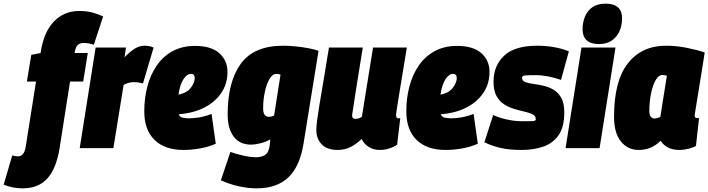

<svg xmlns="http://www.w3.org/2000/svg" viewBox="-126 -810 3874 1050"><path d="M-3 220Q-55 220 -106 200L-59 40Q-49 43 -41 44Q-33 45 -27 45Q-12 45 -1 33Q10 21 15 -10L71 -364H21L45 -510L96 -520Q112 -633 168 -691.5Q224 -750 307 -750Q348 -750 379.5 -741.5Q411 -733 438 -720L387 -565Q359 -575 333 -575Q312 -575 299.5 -564.5Q287 -554 282 -520H354L329 -364H257L200 0Q182 111 133.5 165.5Q85 220 -3 220Z M563 -550 555 -497Q590 -532 614.5 -546Q639 -560 663 -560Q676 -560 688 -558Q700 -556 714 -550L656 -354Q644 -357 631 -359Q618 -361 609 -361Q595 -361 581.5 -358Q568 -355 550 -346L494 0H310L397 -550Z M1054 -24Q1013 -6 967 2Q921 10 878 10Q775 10 719 -45Q663 -100 663 -201Q663 -273 680 -337.5Q697 -402 731.5 -452Q766 -502 818.5 -530.5Q871 -559 941 -559Q1028 -559 1073 -519.5Q1118 -480 1118 -416Q1118 -333 1062 -274Q1006 -215 913 -194Q880 -187 851 -185Q858 -170 872.5 -166.5Q887 -163 911 -163Q932 -163 963.5 -168Q995 -173 1031 -187ZM919 -406Q896 -406 877 -376.5Q858 -347 850 -293Q860 -294 868 -297Q901 -307 919.5 -332.5Q938 -358 939 -382Q939 -406 919 -406Z M1082 176 1134 21Q1165 32 1205 41Q1245 50 1275 50Q1303 50 1323.5 37.5Q1344 25 1349 -16L1352 -48Q1327 -33 1297 -26Q1267 -19 1248 -19Q1184 -19 1151.5 -63.5Q1119 -108 1119 -184Q1119 -362 1190.5 -461Q1262 -560 1423 -560Q1456 -560 1494 -556Q1532 -552 1565 -545.5Q1598 -539 1616 -532L1534 -25Q1514 100 1451 160Q1388 220 1278 220Q1230 220 1179 208.5Q1128 197 1082 176ZM1408 -402Q1398 -406 1385 -406Q1364 -406 1347.5 -377.5Q1331 -349 1322 -305.5Q1313 -262 1313 -217Q1313 -171 1345 -171Q1357 -171 1373 -178Z M1721 10Q1663 10 1633.5 -20.5Q1604 -51 1604 -98Q1604 -119 1608 -151Q1612 -183 1620.5 -234Q1629 -285 1642 -362Q1655 -439 1673 -550H1858Q1840 -439 1825.5 -348.5Q1811 -258 1800 -184Q1797 -160 1819 -160Q1836 -160 1853 -171L1914 -550H2099Q2081 -443 2070 -374.5Q2059 -306 2052.5 -267Q2046 -228 2043.5 -210Q2041 -192 2040.5 -187Q2040 -182 2040 -180Q2040 -163 2052 -163Q2053 -163 2056 -163Q2059 -163 2063 -165L2046 -19Q2028 -6 2002.5 2Q1977 10 1951 10Q1915 10 1889 -7.5Q1863 -25 1852 -50Q1819 -19 1788 -4.5Q1757 10 1721 10Z M2487 -24Q2446 -6 2400 2Q2354 10 2311 10Q2208 10 2152 -45Q2096 -100 2096 -201Q2096 -273 2113 -337.5Q2130 -402 2164.5 -452Q2199 -502 2251.5 -530.5Q2304 -559 2374 -559Q2461 -559 2506 -519.5Q2551 -480 2551 -416Q2551 -333 2495 -274Q2439 -215 2346 -194Q2313 -187 2284 -185Q2291 -170 2305.5 -166.5Q2320 -163 2344 -163Q2365 -163 2396.5 -168Q2428 -173 2464 -187ZM2352 -406Q2329 -406 2310 -376.5Q2291 -347 2283 -293Q2293 -294 2301 -297Q2334 -307 2352.5 -332.5Q2371 -358 2372 -382Q2372 -406 2352 -406Z M2523 -32 2571 -181Q2600 -167 2644 -157Q2688 -147 2730 -147Q2768 -147 2786 -147.5Q2804 -148 2804 -158Q2804 -176 2787.5 -184.5Q2771 -193 2744.5 -199Q2718 -205 2688.5 -213.5Q2659 -222 2632.5 -238.5Q2606 -255 2589.5 -284.5Q2573 -314 2573 -363Q2573 -450 2630.5 -505Q2688 -560 2813 -560Q2864 -560 2910 -551Q2956 -542 2985 -529L2942 -373Q2909 -385 2872.5 -392Q2836 -399 2805 -399Q2765 -399 2747 -397.5Q2729 -396 2729 -385Q2729 -368 2745.5 -361.5Q2762 -355 2788.5 -351.5Q2815 -348 2844.5 -341.5Q2874 -335 2900 -320Q2926 -305 2943 -275.5Q2960 -246 2960 -195Q2960 -117 2930 -72.5Q2900 -28 2847.5 -9Q2795 10 2727 10Q2657 10 2609 -1.5Q2561 -13 2523 -32Z M3186 -790Q3276 -790 3276 -709Q3276 -672 3262 -640Q3248 -608 3220 -588.5Q3192 -569 3150 -569Q3060 -569 3060 -651Q3060 -687 3073 -719Q3086 -751 3113.5 -770.5Q3141 -790 3186 -790ZM2967 0 3054 -550H3240L3153 0Z M3590 10Q3519 10 3487 -40Q3461 -15 3432 -2.5Q3403 10 3367 10Q3307 10 3269.5 -36.5Q3232 -83 3232 -171Q3232 -368 3308 -464Q3384 -560 3516 -560Q3573 -560 3630 -548.5Q3687 -537 3728 -523Q3713 -428 3703 -366.5Q3693 -305 3687 -268Q3681 -231 3678 -212.5Q3675 -194 3674 -187Q3673 -180 3673 -179Q3673 -164 3686 -164Q3688 -164 3691 -164Q3694 -164 3697 -165L3680 -12Q3665 -3 3639.5 3.5Q3614 10 3590 10ZM3485 -170 3521 -396Q3515 -398 3508.5 -399Q3502 -400 3496 -400Q3476 -400 3460 -372.5Q3444 -345 3434.5 -299.5Q3425 -254 3425 -200Q3425 -181 3433 -171.5Q3441 -162 3452 -162Q3460 -162 3469 -164.5Q3478 -167 3485 -170Z"/></svg>

Font: Georama SemiCondensed Black
Style: Italic
Weight: 900
Width: 4
Italic angle: -9°
Designer: Jean-Baptiste Levee
Foundry: Production Type
Version: Version 1.000